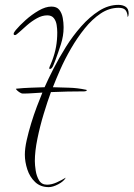

<svg xmlns="http://www.w3.org/2000/svg" viewBox="-20 -557 548 788"><path d="M180 211Q146 211 124 190Q102 169 92 138Q82 107 82 78Q82 52 89.5 18.5Q97 -15 108 -51Q119 -87 131.5 -120Q144 -153 154 -177Q134 -176 114 -174.5Q94 -173 74 -173Q67 -173 58 -179.5Q49 -186 45 -192L47 -193Q76 -196 105 -197Q134 -198 163 -199Q177 -231 199.5 -275Q222 -319 250.5 -364.5Q279 -410 313.5 -449Q348 -488 386.5 -512.5Q425 -537 466 -537Q484 -537 496 -529Q508 -521 508 -501Q508 -492 504 -487Q503 -506 495 -515.5Q487 -525 467 -525Q428 -525 393 -501.5Q358 -478 327.5 -440Q297 -402 271.5 -358Q246 -314 227.5 -272Q209 -230 197 -199Q231 -198 264.5 -197Q298 -196 331 -189Q332 -189 334 -188.5Q336 -188 336 -186Q336 -184 332 -183Q328 -182 326 -182Q258 -182 189 -179Q175 -141 159.5 -90Q144 -39 133.5 12.5Q123 64 123 104Q123 120 126.5 143Q130 166 140.5 183.5Q151 201 173 201Q192 201 213 191.5Q234 182 250 172Q242 187 219.5 199Q197 211 180 211ZM185 -274Q182 -274 182 -277Q182 -280 187.5 -292Q193 -304 194 -308Q205 -337 210 -365Q215 -393 215 -424Q215 -438 212.5 -454.5Q210 -471 201 -482.5Q192 -494 174 -494Q153 -494 131.5 -482Q110 -470 91 -453.5Q72 -437 59 -425Q46 -413 42 -413Q36 -413 36 -418Q36 -422 39.5 -426.5Q43 -431 45 -434Q60 -452 85 -474.5Q110 -497 138.5 -513.5Q167 -530 191 -530Q213 -530 223.5 -516.5Q234 -503 237.5 -483.5Q241 -464 241 -447V-443Q241 -410 230 -375.5Q219 -341 207 -309Q205 -304 199 -289Q193 -274 185 -274Z"/></svg>

Font: Bonheur Royale
Style: Regular
Weight: 400
Designer: Robert E. Leuschke
Foundry: Robert E. Leuschke
Version: Version 1.010; ttfautohint (v1.8.3)